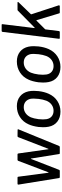

<svg xmlns="http://www.w3.org/2000/svg" viewBox="762 -1502 748 2312"><g transform="rotate(-90 1136.0 -346.0)"><path d="M148 -8 69 -498V-500Q69 -509 79 -509H155Q159 -509 161.5 -506.5Q164 -504 164 -500L212 -137Q212 -135 214 -135Q216 -135 217 -137L355 -500Q359 -509 367 -509H434Q442 -509 444 -500L495 -138Q496 -136 497.5 -136Q499 -136 500 -138L640 -500Q644 -509 652 -509L727 -508Q739 -508 734 -497L534 -8Q529 0 522 0H446Q439 0 437 -8L383 -346Q382 -348 380.5 -348Q379 -348 378 -346L247 -9Q243 0 235 0H158Q151 0 148 -8Z M766 -134Q760 -163 760 -201Q760 -229 763 -256Q773 -329 795 -376Q824 -442 882 -479.5Q940 -517 1014 -517Q1084 -517 1131 -479.5Q1178 -442 1192 -377Q1198 -349 1198 -313Q1198 -286 1195 -257Q1187 -187 1163 -134Q1133 -67 1076 -29.5Q1019 8 948 8Q876 8 827.5 -29.5Q779 -67 766 -134ZM1079 -161Q1095 -204 1101 -255Q1105 -299 1105 -317Q1105 -330 1103 -348Q1095 -389 1068.5 -411.5Q1042 -434 1001 -434Q961 -434 929 -411.5Q897 -389 879 -348Q865 -314 857 -255Q854 -228 854 -203Q854 -179 857 -161Q863 -121 890 -98Q917 -75 958 -75Q998 -75 1030 -97.5Q1062 -120 1079 -161Z M1304 -134Q1298 -163 1298 -201Q1298 -229 1301 -256Q1311 -329 1333 -376Q1362 -442 1420 -479.5Q1478 -517 1552 -517Q1622 -517 1669 -479.5Q1716 -442 1730 -377Q1736 -349 1736 -313Q1736 -286 1733 -257Q1725 -187 1701 -134Q1671 -67 1614 -29.5Q1557 8 1486 8Q1414 8 1365.5 -29.5Q1317 -67 1304 -134ZM1617 -161Q1633 -204 1639 -255Q1643 -299 1643 -317Q1643 -330 1641 -348Q1633 -389 1606.5 -411.5Q1580 -434 1539 -434Q1499 -434 1467 -411.5Q1435 -389 1417 -348Q1403 -314 1395 -255Q1392 -228 1392 -203Q1392 -179 1395 -161Q1401 -121 1428 -98Q1455 -75 1496 -75Q1536 -75 1568 -97.5Q1600 -120 1617 -161Z M1825 -10 1908 -690Q1910 -700 1919 -700H1993Q2003 -700 2001 -690L1954 -305Q1954 -303 1955.5 -302Q1957 -301 1959 -303L2163 -504Q2167 -509 2175 -509H2261Q2267 -509 2268 -505.5Q2269 -502 2265 -497L2121 -348Q2119 -344 2120 -342L2228 -12V-9Q2228 -5 2225 -2.5Q2222 0 2218 0H2141Q2132 0 2131 -8L2049 -280Q2047 -284 2044 -281L1940 -177Q1938 -173 1938 -172L1918 -10Q1916 0 1907 0H1833Q1823 0 1825 -10Z"/></g></svg>

Font: Barlow Medium
Style: Italic
Weight: 500
Italic angle: -7°
Designer: Jeremy Tribby
Foundry: Tribby Type
Version: Version 1.408